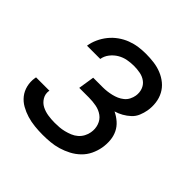

<svg xmlns="http://www.w3.org/2000/svg" viewBox="-145 -655 789 789"><g transform="rotate(45 250.0 -260.0)"><path d="M207 8Q183 8 159.5 5.5Q136 3 114.5 -3.5Q93 -10 73.5 -21Q54 -32 40.5 -49Q27 -66 21.5 -88.5Q16 -111 20 -135Q20 -136 20.5 -137.5Q21 -139 21 -140H99Q99 -140 98.5 -139Q98 -138 98 -138Q95 -118 105 -101.5Q115 -85 131.5 -76.5Q148 -68 167.5 -65Q187 -62 207 -62Q220 -62 233.5 -63Q247 -64 261 -67.5Q275 -71 288.5 -76.5Q302 -82 313 -91.5Q324 -101 331 -114Q338 -127 340 -140Q344 -162 337 -182.5Q330 -203 313.5 -215Q297 -227 276 -231Q255 -235 233 -235H177L188 -305H244Q256 -305 268.5 -306.5Q281 -308 293.5 -311Q306 -314 317.5 -319Q329 -324 339.5 -332.5Q350 -341 356 -353Q362 -365 364 -377Q367 -396 361 -413Q355 -430 341 -440.5Q327 -451 309 -454.5Q291 -458 272 -458Q254 -458 235 -454.5Q216 -451 199 -441Q182 -431 169.5 -415Q157 -399 154 -380H77Q80 -401 89.5 -422Q99 -443 113.5 -461Q128 -479 147 -492.5Q166 -506 187 -514Q208 -522 229.5 -525Q251 -528 272 -528Q296 -528 319 -525Q342 -522 363 -513.5Q384 -505 401 -491Q418 -477 428.5 -457.5Q439 -438 442 -414.5Q445 -391 441 -368Q438 -351 431 -334Q424 -317 410.5 -304.5Q397 -292 381 -283Q365 -274 348 -269Q367 -260 383 -246Q399 -232 408 -213.5Q417 -195 419 -173Q421 -151 417 -128Q413 -106 403 -85Q393 -64 376 -47.5Q359 -31 338 -20Q317 -9 295 -2.5Q273 4 250.5 6Q228 8 207 8Z"/></g></svg>

Font: Iosevka SS04 Oblique
Style: Regular
Weight: 400
Italic angle: -9°
Monospace: yes
Designer: Belleve Invis
Foundry: Belleve Invis
Version: Version 19.0.0; ttfautohint (v1.8.4)